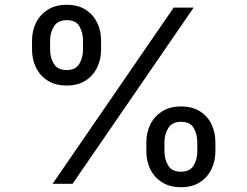

<svg xmlns="http://www.w3.org/2000/svg" viewBox="-20 -759 1022 793"><path d="M727.5 14.2Q681.2 14.2 649.2 -6.1Q617.2 -26.4 600.8 -60.1Q584.5 -93.8 584.5 -133.8V-171.9Q584.5 -211.9 601.1 -245.4Q617.7 -278.8 649.7 -299.1Q681.6 -319.3 727.5 -319.3Q774.4 -319.3 806.2 -299.1Q837.9 -278.8 853.8 -245.4Q869.6 -211.9 869.6 -171.9V-133.8Q869.6 -93.8 853.3 -60.1Q836.9 -26.4 805.4 -6.1Q773.9 14.2 727.5 14.2ZM255.4 -405.8Q209 -405.8 177 -426Q145 -446.3 128.7 -480Q112.3 -513.7 112.3 -553.7V-591.8Q112.3 -631.8 128.9 -665.3Q145.5 -698.7 177.5 -719Q209.5 -739.3 255.4 -739.3Q302.2 -739.3 333.7 -719Q365.2 -698.7 381.3 -665.3Q397.5 -631.8 397.5 -591.8V-553.7Q397.5 -513.7 381.1 -480Q364.7 -446.3 333.3 -426Q301.8 -405.8 255.4 -405.8ZM197.3 0 697.3 -727.5H779.8L279.8 0ZM727.5 -49.8Q764.6 -49.8 779.8 -75.4Q794.9 -101.1 794.9 -133.8V-171.9Q794.9 -204.1 780.3 -230Q765.6 -255.9 727.5 -255.9Q690.9 -255.9 675 -230Q659.2 -204.1 659.2 -171.9V-133.8Q659.2 -101.1 674.6 -75.4Q689.9 -49.8 727.5 -49.8ZM255.4 -469.7Q292.5 -469.7 307.6 -495.4Q322.8 -521 322.8 -553.7V-591.8Q322.8 -624 308.1 -649.9Q293.5 -675.8 255.4 -675.8Q218.8 -675.8 202.9 -649.9Q187 -624 187 -591.8V-553.7Q187 -521 202.4 -495.4Q217.8 -469.7 255.4 -469.7Z"/></svg>

Font: Inter
Style: Regular
Weight: 400
Designer: Rasmus Andersson
Foundry: rsms
Version: Version 4.001;git-9221beed3